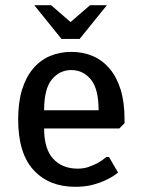

<svg xmlns="http://www.w3.org/2000/svg" viewBox="-20 -710 545 740"><path d="M50 0ZM255 -510Q300 -510 337.5 -494Q375 -478 402.5 -445.5Q430 -413 445 -364.5Q460 -316 460 -250V-235L440 -215H150Q150 -136 185 -98Q220 -60 280 -60Q303 -60 322.5 -67Q342 -74 357 -82Q375 -92 390 -105H400L435 -45Q416 -29 390 -17Q368 -6 338 2Q308 10 270 10Q169 10 109.5 -54.5Q50 -119 50 -250Q50 -316 65 -364.5Q80 -413 107.5 -445.5Q135 -478 172.5 -494Q210 -510 255 -510ZM255 -440Q210 -440 180 -404Q150 -368 150 -285H360Q360 -368 330 -404Q300 -440 255 -440ZM217 -560 112 -690H177L252 -625L327 -690H392L287 -560Z"/></svg>

Font: Scada
Style: Regular
Weight: 400
Designer: Jovanny Lemonad
Foundry: Jovanny Lemonad
Version: Version 3.005; ttfautohint (v0.91) -l 8 -r 50 -G 200 -x 0 -w